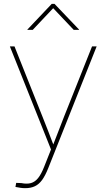

<svg xmlns="http://www.w3.org/2000/svg" viewBox="-20 -770 553 996"><path d="M60.1 199.7 64 178.7 90.3 179.7Q119.6 185.5 140.6 179.7Q161.6 173.8 178 153.3Q194.3 132.8 209 95.2L244.6 5.4L31.2 -529.3H55.2L200.7 -164.1Q216.3 -126 230.7 -87.9Q245.1 -49.8 259.8 -11.7H252.9Q268.1 -49.8 282.5 -87.9Q296.9 -126 312 -164.1L457.5 -529.3H481.4L230 103Q214.8 141.1 198.5 163.6Q182.1 186 161.1 196Q140.1 206.1 110.8 206.1Q97.2 206.1 86.2 204.3Q75.2 202.6 60.1 199.7ZM149.9 -615.2H122.1V-616.7L248.5 -750H262.7L390.1 -616.7V-615.2H362.3L255.9 -727.5Z"/></svg>

Font: Inter 24pt Thin
Style: Regular
Weight: 250
Designer: Rasmus Andersson
Foundry: rsms
Version: Version 4.001;git-66647c0bb